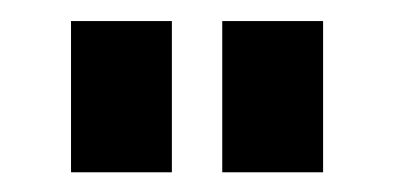

<svg xmlns="http://www.w3.org/2000/svg" viewBox="-20 -704 382 186"><path d="M48.8 -683.6H146.5V-537.1H48.8ZM195.3 -683.6H293V-537.1H195.3Z"/></svg>

Font: BabelStone Runic Beagnoth
Style: Regular
Weight: 400
Designer: Andrew West
Foundry: BabelStone
Version: Version 7.004;November 9, 2023